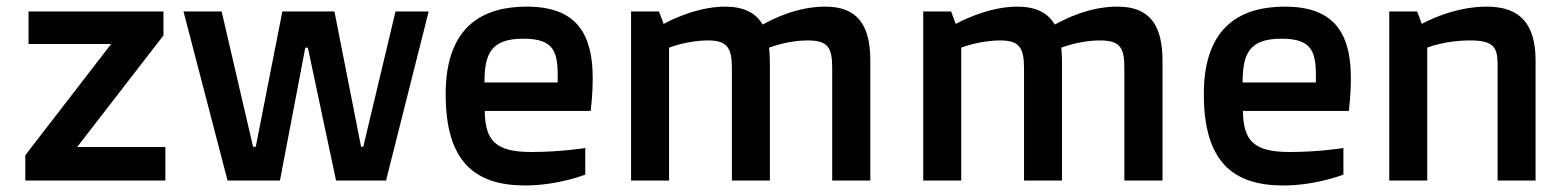

<svg xmlns="http://www.w3.org/2000/svg" viewBox="-20 -550 4779 585"><path d="M57.1 0H483.9V-102.1H215.8V-103L478 -441.9V-515.1H66.9V-416H317.9V-415L57.1 -77.1Z M673.3 0H833L910.2 -404.8H918L1003.9 0H1156.2L1286.1 -515.1H1185.1L1086.9 -103H1080.1L999 -515.1H840.3L759.3 -103H751L655.3 -515.1H539.1Z M1337.9 -263.2C1337.9 -57.1 1426.8 15.1 1580.1 15.1C1680.2 15.1 1763.2 -18.1 1763.2 -18.1V-99.1C1763.2 -99.1 1689.9 -86.9 1599.1 -86.9C1491.2 -86.9 1458 -120.1 1457 -211.9H1779.8C1799.8 -393.1 1779.8 -529.8 1585 -529.8C1460 -529.8 1337.9 -478 1337.9 -263.2ZM1456.1 -298.8C1456.1 -386.2 1476.1 -432.1 1574.2 -432.1C1671.9 -432.1 1681.2 -390.1 1679.2 -298.8Z M1902.8 0H2018.6V-404.8C2018.6 -404.8 2073.7 -426.8 2137.7 -426.8C2194.8 -426.8 2210 -404.8 2210 -342.8V0H2325.7V-355C2325.7 -366.7 2325.2 -387.7 2323.2 -404.8C2346.2 -413.1 2391.6 -426.8 2440.9 -426.8C2502.9 -426.8 2515.6 -404.8 2515.6 -342.8V0H2631.8V-365.2C2631.8 -477.1 2589.8 -529.8 2494.6 -529.8C2408.7 -529.8 2336.9 -493.2 2303.7 -475.1C2282.7 -511.2 2245.6 -529.8 2189 -529.8C2094.7 -529.8 2002 -477.1 2002 -477.1L1987.8 -515.1H1902.8Z M2793 0H2908.7V-404.8C2908.7 -404.8 2963.9 -426.8 3027.8 -426.8C3085 -426.8 3100.1 -404.8 3100.1 -342.8V0H3215.8V-355C3215.8 -366.7 3215.3 -387.7 3213.4 -404.8C3236.3 -413.1 3281.7 -426.8 3331.1 -426.8C3393.1 -426.8 3405.8 -404.8 3405.8 -342.8V0H3522V-365.2C3522 -477.1 3480 -529.8 3384.8 -529.8C3298.8 -529.8 3227.1 -493.2 3193.8 -475.1C3172.9 -511.2 3135.7 -529.8 3079.1 -529.8C2984.9 -529.8 2892.1 -477.1 2892.1 -477.1L2877.9 -515.1H2793Z M3647.9 -263.2C3647.9 -57.1 3736.8 15.1 3890.1 15.1C3990.2 15.1 4073.2 -18.1 4073.2 -18.1V-99.1C4073.2 -99.1 4000 -86.9 3909.2 -86.9C3801.3 -86.9 3768.1 -120.1 3767.1 -211.9H4089.8C4109.9 -393.1 4089.8 -529.8 3895 -529.8C3770 -529.8 3647.9 -478 3647.9 -263.2ZM3766.1 -298.8C3766.1 -386.2 3786.1 -432.1 3884.3 -432.1C3981.9 -432.1 3991.2 -390.1 3989.3 -298.8Z M4212.9 0H4328.6V-404.8C4328.6 -404.8 4381.8 -426.8 4459 -426.8C4532.7 -426.8 4543 -404.8 4543 -351.1V0H4658.7V-365.2C4658.7 -478 4610.8 -529.8 4509.8 -529.8C4402.8 -529.8 4312 -477.1 4312 -477.1L4297.9 -515.1H4212.9Z"/></svg>

Font: Doppio One
Style: Regular
Weight: 400
Designer: Szymon Celej
Foundry: Sorkin Type Co
Version: Version 1.002